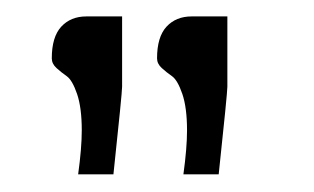

<svg xmlns="http://www.w3.org/2000/svg" viewBox="-20 -832 373 228"><path d="M250 -729Q250 -721.7 239.7 -625H197.8Q202.1 -656.2 202.1 -677.2Q202.1 -704.1 196.5 -720.5Q190.9 -736.8 184.3 -741.5Q177.7 -746.1 172.1 -751.2Q166.5 -756.3 166.5 -762.7Q166.5 -788.1 177.7 -800.3Q189 -812.5 207.5 -812.5H250ZM125 -729Q125 -721.7 114.7 -625H72.8Q77.1 -656.2 77.1 -677.2Q77.1 -704.1 71.5 -720.5Q65.9 -736.8 59.3 -741.5Q52.7 -746.1 47.1 -751.2Q41.5 -756.3 41.5 -762.7Q41.5 -788.1 52.7 -800.3Q64 -812.5 82.5 -812.5H125Z"/></svg>

Font: Resagnicto
Style: Regular
Weight: 500
Version: Version 0.9991